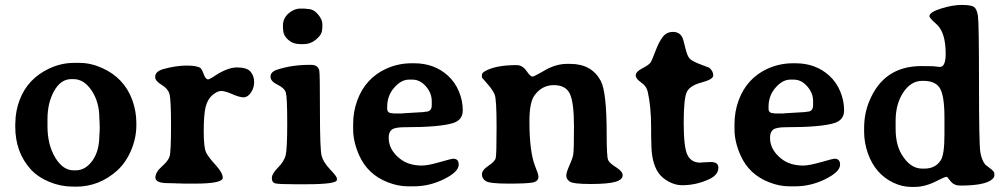

<svg xmlns="http://www.w3.org/2000/svg" viewBox="-20 -735 4031 768"><path d="M274.4 -418.5H265.1Q223.1 -418.5 196.5 -371.1Q169.9 -323.7 169.9 -257.8V-230.5Q169.9 -156.2 200.7 -105Q231.4 -53.7 274.4 -53.7H283.7Q321.3 -53.7 349.4 -92Q377.4 -130.4 377.4 -194.3L378.4 -204.6L378.9 -225.1V-230.5L378.4 -235.8V-246.1Q377.4 -256.8 377.4 -261.7Q377.4 -326.7 346.7 -372.6Q315.9 -418.5 274.4 -418.5ZM274.9 -483.4H299.3Q342.8 -483.4 388.7 -462.9Q476.1 -423.8 508.8 -335.9Q525.4 -290.5 525.4 -243.2V-234.4Q525.4 -183.6 504.9 -134.8Q484.4 -85.9 449.7 -53.7Q377.4 11.7 283.7 11.7Q276.4 11.7 269 11.2Q222.2 11.2 177 -7.6Q131.8 -26.4 103 -57.6Q41 -126 41 -229V-237.3L41.5 -245.6Q42 -291 58.6 -335.4Q90.8 -420.4 176.8 -460.9Q225.1 -483.4 274.9 -483.4Z M871.1 -23.9Q871.1 -0.5 757.8 -0.5H715.8L705.6 -1Q695.3 -1.5 684.6 -1.5L674.3 -2Q664.1 -2.4 652.8 -2.4Q601.6 -2.4 601.6 -24.4Q601.6 -46.4 627.2 -68.8Q652.8 -91.3 658.4 -109.4Q664.1 -127.4 664.1 -233.4Q664.1 -339.4 657.5 -360.4Q650.9 -381.3 625.7 -396.2Q600.6 -411.1 600.6 -427.2Q600.6 -449.7 634.3 -459Q685.1 -472.7 726.1 -472.7Q767.1 -472.7 781.2 -463.4Q787.1 -459.5 794.7 -438.5Q802.2 -417.5 812.5 -417.5Q816.9 -417.5 831.1 -426.3Q887.7 -465.3 927.7 -465.3Q967.8 -465.3 982.2 -448.2Q996.6 -431.2 996.6 -407.2Q996.6 -383.3 983.6 -364.5Q970.7 -345.7 954.3 -345.7Q938 -345.7 909.2 -358.4Q880.4 -371.1 864.7 -371.1Q849.1 -371.1 829.6 -354.5Q810.1 -337.9 802.5 -307.1Q794.9 -276.4 794.9 -210.7Q794.9 -145 804.2 -125.7Q813.5 -106.4 842.3 -75.2Q871.1 -43.9 871.1 -23.9Z M1111.8 -633.3Q1111.8 -661.6 1134 -681.2Q1156.2 -700.7 1182.1 -700.7H1197.8Q1205.1 -699.2 1210 -699.2Q1233.4 -699.2 1251.5 -678.2Q1269.5 -657.2 1269.5 -638.2V-625.5Q1268.6 -620.6 1268.6 -618.2Q1268.6 -597.7 1245.6 -578.1Q1222.7 -558.6 1194.8 -558.6H1179.7Q1152.3 -558.6 1132.6 -575.9Q1112.8 -593.3 1112.8 -615.7L1111.8 -620.6ZM1204.6 2H1158.2Q1093.3 2 1080.3 -1.7Q1067.4 -5.4 1067.4 -22.7Q1067.4 -40 1091.8 -64.5Q1116.2 -88.9 1122.6 -113.5Q1128.9 -138.2 1128.9 -241.9Q1128.9 -345.7 1123.5 -364.3Q1118.2 -382.8 1090.1 -396.2Q1062 -409.7 1062 -428.5Q1062 -447.3 1087.9 -456.1Q1146.5 -475.6 1217.3 -475.6H1224.6Q1252.9 -475.6 1257.3 -451.7Q1259.8 -438 1259.8 -287.8Q1259.8 -137.7 1266.4 -112.1Q1272.9 -86.4 1300.3 -57.6Q1327.6 -28.8 1327.6 -21.5V-15.6Q1327.6 2 1204.6 2Z M1629.9 -416.5H1615.7Q1585 -416.5 1556.9 -384.5Q1528.8 -352.5 1528.8 -308.1V-300.3Q1528.8 -282.2 1548.8 -282.2L1553.7 -281.2H1588.4L1590.8 -281.7L1672.4 -286.6Q1679.7 -288.1 1682.1 -288.1Q1707 -288.1 1707 -314V-330.1Q1707 -362.8 1683.6 -389.6Q1660.2 -416.5 1629.9 -416.5ZM1534.7 -184.1Q1534.7 -135.3 1580.6 -99.6Q1614.7 -72.8 1667.5 -72.8Q1691.4 -72.8 1738.5 -86.4Q1785.6 -100.1 1793 -100.1Q1814.9 -100.1 1814.9 -76.2Q1814.9 -47.9 1756.6 -18.8Q1698.2 10.3 1635.7 10.3H1614.3Q1613.3 10.3 1611.8 10.3Q1572.3 10.3 1531.2 -5.9Q1450.2 -37.1 1416 -115.2Q1392.6 -168.9 1392.6 -217.3V-239.7Q1392.6 -289.1 1409.7 -335Q1441.9 -421.4 1523.4 -459.5Q1572.3 -481.9 1626 -481.9H1637.2Q1716.8 -481.9 1771.5 -432.6Q1800.3 -406.2 1815.7 -369.1Q1831.1 -332 1831.1 -293.7Q1831.1 -255.4 1793.5 -243.2Q1740.7 -226.1 1598.1 -226.1Q1560.1 -226.1 1547.4 -216.6Q1534.7 -207 1534.7 -184.1Z M2470.7 -34.2Q2470.7 -16.1 2441.2 -7.6Q2411.6 1 2342 1Q2272.5 1 2258.8 -8.8Q2245.1 -18.6 2245.1 -32Q2245.1 -45.4 2257.6 -72.8Q2270 -100.1 2272.9 -116.7Q2275.9 -133.3 2275.9 -229Q2275.9 -324.7 2259.5 -359.6Q2243.2 -394.5 2195.3 -394.5Q2147.5 -394.5 2117.7 -353Q2097.7 -325.2 2097.7 -251Q2097.7 -128.4 2120.1 -71.3Q2133.8 -38.1 2133.8 -28.3Q2133.8 -9.8 2111.3 -5.1Q2088.9 -0.5 2013.9 -0.5Q1939 -0.5 1923.3 -10.5Q1907.7 -20.5 1907.7 -37.6Q1907.7 -54.7 1933.6 -71.8Q1959.5 -88.9 1962.9 -102.8Q1966.3 -116.7 1966.3 -226.8Q1966.3 -336.9 1959 -355.7Q1951.7 -374.5 1929.7 -399.4Q1907.7 -424.3 1907.7 -424.8V-435.1Q1907.7 -443.4 1919.9 -450.2Q1962.4 -474.6 2046.4 -474.6Q2069.8 -474.6 2085.7 -451.7Q2101.6 -428.7 2108.9 -428.7Q2116.2 -428.7 2143.3 -444.6Q2170.4 -460.4 2172.9 -461.4Q2211.9 -479.5 2245.6 -479.5H2261.2Q2346.7 -479.5 2383.3 -411.1Q2406.7 -366.7 2406.7 -197.8Q2406.7 -107.4 2412.6 -94.7Q2418.5 -82 2444.6 -65.7Q2470.7 -49.3 2470.7 -34.2Z M2708.5 -586.9Q2713.4 -577.6 2721.4 -543Q2729.5 -508.3 2740.7 -498.5Q2752 -488.8 2783.7 -476.8Q2815.4 -464.8 2816.4 -464.4Q2833 -451.2 2833 -433.1Q2833 -417.5 2786.9 -405.3Q2740.7 -393.1 2727.8 -368.2Q2714.8 -343.3 2714.8 -243.7Q2714.8 -144 2730.2 -114.3Q2745.6 -84.5 2780.8 -84.5L2798.3 -85.9Q2810.1 -86.9 2823.7 -86.9Q2853.5 -86.9 2853.5 -64.5Q2853.5 -35.6 2817.4 -18.6Q2765.6 5.9 2708 5.9Q2681.2 5.9 2654.3 -8.8Q2627.4 -23.4 2613.3 -44.4Q2585.4 -85.4 2585.4 -161.6L2585 -171.9Q2584.5 -182.6 2584.5 -195.8V-224.6Q2584.5 -309.1 2570.8 -368.7Q2565.9 -390.6 2544.4 -405.3Q2522.9 -419.9 2522.9 -433.8Q2522.9 -447.8 2548.8 -461.4Q2574.7 -475.1 2581.1 -483.4Q2587.4 -491.7 2601.3 -529.3Q2615.2 -566.9 2630.9 -587.2Q2646.5 -607.4 2671.9 -607.4Q2697.3 -607.4 2708.5 -586.9Z M3155.3 -416.5H3141.1Q3110.4 -416.5 3082.3 -384.5Q3054.2 -352.5 3054.2 -308.1V-300.3Q3054.2 -282.2 3074.2 -282.2L3079.1 -281.2H3113.8L3116.2 -281.7L3197.8 -286.6Q3205.1 -288.1 3207.5 -288.1Q3232.4 -288.1 3232.4 -314V-330.1Q3232.4 -362.8 3209 -389.6Q3185.5 -416.5 3155.3 -416.5ZM3060.1 -184.1Q3060.1 -135.3 3106 -99.6Q3140.1 -72.8 3192.9 -72.8Q3216.8 -72.8 3263.9 -86.4Q3311 -100.1 3318.4 -100.1Q3340.3 -100.1 3340.3 -76.2Q3340.3 -47.9 3282 -18.8Q3223.6 10.3 3161.1 10.3H3139.6Q3138.7 10.3 3137.2 10.3Q3097.7 10.3 3056.6 -5.9Q2975.6 -37.1 2941.4 -115.2Q2918 -168.9 2918 -217.3V-239.7Q2918 -289.1 2935.1 -335Q2967.3 -421.4 3048.8 -459.5Q3097.7 -481.9 3151.4 -481.9H3162.6Q3242.2 -481.9 3296.9 -432.6Q3325.7 -406.2 3341.1 -369.1Q3356.4 -332 3356.4 -293.7Q3356.4 -255.4 3318.8 -243.2Q3266.1 -226.1 3123.5 -226.1Q3085.4 -226.1 3072.8 -216.6Q3060.1 -207 3060.1 -184.1Z M3668.9 -60.5H3677.2Q3721.7 -60.5 3743.2 -94.2Q3757.8 -117.2 3757.8 -197.3V-265.1Q3757.8 -349.6 3740.5 -380.6Q3723.1 -411.6 3673.3 -411.6H3668.9Q3624 -411.6 3593.3 -365.5Q3562.5 -319.3 3562.5 -252V-220.2Q3562.5 -157.7 3586.4 -117.7Q3620.6 -60.5 3668.9 -60.5ZM3739.7 -467.3Q3762.7 -467.3 3762.7 -520Q3762.7 -606 3725.6 -638.7Q3697.8 -662.6 3697.8 -670.4Q3697.8 -686 3743.7 -700.7Q3789.6 -715.3 3827.1 -715.3Q3864.7 -715.3 3876.2 -707Q3887.7 -698.7 3891.8 -670.9Q3896 -643.1 3896 -400.1Q3896 -157.2 3901.4 -125.7Q3906.7 -94.2 3921.4 -76.2Q3922.4 -74.7 3939.9 -62Q3957.5 -49.3 3957.5 -41V-32.7Q3957.5 -25.4 3947.8 -17.1Q3918.5 7.3 3821.3 7.3Q3795.9 7.3 3782.2 -10.3Q3768.6 -27.8 3767.6 -27.8Q3758.3 -27.3 3735.8 -15.6Q3683.6 12.7 3639.2 12.7Q3638.2 12.7 3637.7 12.7H3625Q3589.4 12.7 3554.2 -3.9Q3481.4 -38.1 3451.7 -121.1Q3436.5 -164.1 3436.5 -207.5V-220.7Q3436.5 -222.2 3436.5 -223.1Q3436.5 -279.3 3456.5 -328.6Q3513.7 -470.7 3665.5 -470.7Q3703.1 -470.7 3710 -470.2L3720.2 -469.2Q3736.8 -467.3 3739.7 -467.3Z"/></svg>

Font: Averia Serif Libre
Style: Bold
Weight: 700
Version: Version 1.002